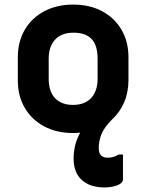

<svg xmlns="http://www.w3.org/2000/svg" viewBox="-20 -570 640 840"><path d="M302 124Q302 62 331 10Q316 12 300 12Q228 12 173.5 -17Q119 -46 88.5 -98Q58 -150 58 -218V-319Q58 -388 88.5 -440Q119 -492 174 -521Q229 -550 300 -550Q372 -550 426.5 -521Q481 -492 511.5 -440Q542 -388 542 -320V-219Q542 -166 523 -122Q504 -78 470 -47Q435 -12 423.5 18Q412 48 412 76Q412 101 422.5 110.5Q433 120 452 120Q477 120 499 106H518V215Q518 231 493.5 240.5Q469 250 437 250Q374 250 338 217.5Q302 185 302 124ZM301 -427Q249 -427 221 -396.5Q193 -366 193 -313V-225Q193 -168 223 -138Q252 -111 299 -111Q351 -111 379 -141.5Q407 -172 407 -225V-313Q407 -374 379 -401Q353 -427 301 -427Z"/></svg>

Font: Recursive Sn Lnr St
Style: Bold
Weight: 700
Version: Version 1.079;hotconv 1.0.112;makeotfexe 2.5.65598; ttfautoh